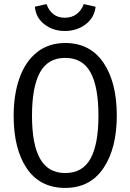

<svg xmlns="http://www.w3.org/2000/svg" viewBox="-20 -911 640 942"><path d="M300 11Q177 11 112 -84Q47 -179 47 -343Q47 -448 76 -529Q105 -610 162 -655Q219 -700 300 -700Q422 -700 487.5 -603.5Q553 -507 553 -344Q553 -183 487.5 -86Q422 11 300 11ZM300 -627Q215 -627 176 -555.5Q137 -484 137 -343Q137 -203 176.5 -132.5Q216 -62 300 -62Q385 -62 424 -132.5Q463 -203 463 -344Q463 -485 424 -556Q385 -627 300 -627ZM151 -878 208 -891Q233 -824 298 -824Q332 -824 356 -842Q380 -860 391 -891L449 -878Q443 -824 400 -791.5Q357 -759 298 -759Q240 -759 198 -791.5Q156 -824 151 -878Z"/></svg>

Font: Fira Mono
Style: Regular
Weight: 400
Designer: Carrois Corporate & Edenspiekermann AG
Foundry: Carrois Corporate GbR & Edenspiekermann AG
Version: Version 3.206